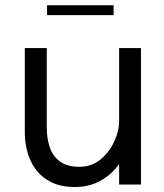

<svg xmlns="http://www.w3.org/2000/svg" viewBox="-20 -718 640 747"><path d="M272.5 9.5Q215.5 9.5 177.5 -10.2Q139.5 -30 117.2 -61.5Q95 -93 85.8 -129.8Q76.5 -166.5 76.5 -200.5Q76.5 -219.5 76.5 -239.8Q76.5 -260 76.5 -280.5V-531H162V-291.5Q162 -273 162 -255Q162 -237 162 -221Q162 -180.5 173.2 -146Q184.5 -111.5 212.5 -90.2Q240.5 -69 289.5 -69Q335.5 -69 370 -96.8Q404.5 -124.5 424 -166.2Q443.5 -208 443.5 -249.5L493 -229Q493 -185 477.5 -142.8Q462 -100.5 433.2 -66Q404.5 -31.5 363.8 -11Q323 9.5 272.5 9.5ZM443.5 0V-531H528.5V0ZM163 -659V-697.5H422V-659Z"/></svg>

Font: Epilogue
Style: Regular
Weight: 400
Designer: Tyler Finck
Foundry: Etcetera Type Co
Version: Version 2.112